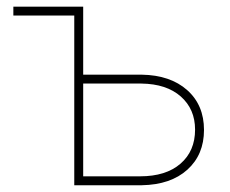

<svg xmlns="http://www.w3.org/2000/svg" viewBox="-20 -548 679 568"><path d="M19.5 -528.3H226.1V-327.1H399.4Q483.9 -325.7 533.7 -281.5Q583.5 -237.3 583.5 -163.6Q583.5 -90.3 534.2 -45.9Q484.9 -1.5 399.4 0H199.7V-502H19.5ZM226.1 -300.8V-26.4H394.5Q470.7 -26.4 513.9 -63.7Q557.1 -101.1 557.1 -164.6Q557.1 -225.1 514.9 -262.5Q472.7 -299.8 398.4 -300.8Z"/></svg>

Font: Roboto Thin
Style: Regular
Weight: 250
Designer: Google
Version: Version 2.134; 2016